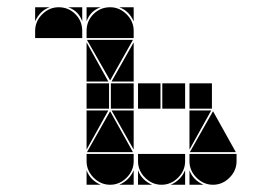

<svg xmlns="http://www.w3.org/2000/svg" viewBox="-20 -512 750 530"><path d="M258 -492Q229 -482 219 -453V-492ZM349 -453Q343 -467 333 -477Q323 -487 309 -492H349ZM503 -2V-42Q508 -28 518 -18Q528 -8 542 -2ZM361 -2V-42Q366 -28 376 -18Q386 -8 400 -2ZM491 -2H451Q479 -14 491 -42ZM349 -2H309Q337 -14 349 -42ZM219 -395 279 -287H219ZM563 -207 503 -99V-207ZM279 -207 219 -99V-207ZM288 -287 349 -395V-287ZM349 -99 288 -207H349ZM361 -282H423V-212H361ZM503 -282H565V-212H503ZM219 -282H281V-212H219ZM428 -282H491V-212H428ZM286 -282H349V-212H286ZM347 -402 284 -290 220 -402ZM220 -92 284 -205 347 -92ZM504 -92 568 -205 631 -92ZM426 -2Q400 -2 380.5 -21.5Q361 -41 361 -67V-87H491V-67Q491 -41 471.5 -21.5Q452 -2 426 -2ZM568 -2Q542 -2 522.5 -21.5Q503 -41 503 -67V-87H633V-67Q633 -41 613.5 -21.5Q594 -2 568 -2ZM284 -2Q258 -2 238.5 -21.5Q219 -41 219 -67V-87H349V-67Q349 -41 329.5 -21.5Q310 -2 284 -2ZM284 -492Q310 -492 329.5 -472.5Q349 -453 349 -427V-407H219V-427Q219 -454 238 -473Q257 -492 284 -492ZM219 -2V-42Q224 -28 234 -18Q244 -8 258 -2ZM142 -492Q169 -492 188 -473Q207 -454 207 -427V-407H77V-427Q77 -453 96.5 -472.5Q116 -492 142 -492ZM77 -492H117Q103 -487 93 -477Q83 -467 77 -453ZM207 -492V-453Q197 -482 168 -492Z"/></svg>

Font: CAT DyFa
Style: Regular
Weight: 400
Designer: Peter Wiegel
Foundry: Peter Wiegel
Version: Version 1.001; ttfautohint (v1.3)